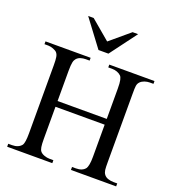

<svg xmlns="http://www.w3.org/2000/svg" viewBox="-156 -1011 1035 1134"><g transform="rotate(20 361.5 -444.5)"><path d="M418.5 0V-18.6H442.9Q483.4 -18.6 501.5 -42.5Q506.8 -49.8 510.5 -68.4Q514.2 -86.9 514.2 -117.7V-319.3H205.1V-117.7Q205.1 -84 208 -66.9Q210.9 -49.8 217.8 -41.5Q226.1 -31.2 243.2 -24.9Q260.3 -18.6 277.3 -18.6H301.3V0H17.6V-18.6H41.5Q80.6 -18.6 100.1 -42.5Q111.8 -58.1 111.8 -117.7V-545.4Q111.8 -563 111.1 -575.4Q110.4 -587.9 108.9 -596.7Q107.4 -605.5 104.7 -611.6Q102.1 -617.7 98.1 -622.6Q94.7 -627 88.1 -630.9Q81.5 -634.8 73.5 -637.9Q65.4 -641.1 57.1 -642.8Q48.8 -644.5 41.5 -644.5H17.6V-662.1H301.3V-644.5H277.3Q260.7 -644.5 245.6 -639.9Q230.5 -635.3 220.2 -623.5Q216.8 -619.6 213.9 -614Q210.9 -608.4 209 -599.4Q207 -590.3 206.1 -577.4Q205.1 -564.5 205.1 -545.4V-355.5H514.2V-545.4Q514.2 -581.5 510.3 -599.1Q506.3 -616.7 499.5 -623.5Q489.7 -633.3 474.6 -638.9Q459.5 -644.5 442.9 -644.5H418.5V-662.1H702.6V-644.5H678.7Q664.1 -644.5 647.9 -639.2Q631.8 -633.8 621.6 -623.5Q616.2 -617.7 613.3 -612.1Q610.4 -606.4 608.9 -598.1Q607.4 -589.8 607.2 -577.4Q606.9 -564.9 606.9 -545.4V-117.7Q606.9 -101.6 607.2 -89.8Q607.4 -78.1 608.6 -69.3Q609.9 -60.5 612.3 -54.2Q614.7 -47.9 618.7 -42.5Q627.4 -29.8 644.5 -24.2Q661.6 -18.6 678.7 -18.6H702.6V0ZM391.6 -721.2H329.1L203.1 -889.2H237.8L359.9 -786.1L482.4 -889.2H517.1Z"/></g></svg>

Font: Doulos SIL Eur
Style: Regular
Weight: 400
Designer: Walt Agee, Victor Gaultney, Peter Martin, Debbi Hosken, Becca Hirsbrunner
Foundry: SIL International
Version: Version 5.000